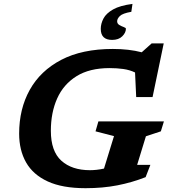

<svg xmlns="http://www.w3.org/2000/svg" viewBox="-20 -976 896 1008"><path d="M452.5 -82.5Q468.5 -82.5 487.2 -84.5Q506 -86.5 526 -91L578.5 -261.5L481.5 -286.5L496.5 -338.5H840.5L824.5 -286.5L746 -260.5L700 -110.5H769.5L744.5 -46Q673.5 -18 596.5 -3Q519.5 12 429 12Q307.5 12 230.5 -23.5Q153.5 -59 117 -123.2Q80.5 -187.5 80.5 -274.5Q80.5 -404 136.2 -504.2Q192 -604.5 301.5 -661.8Q411 -719 572.5 -719Q657 -719 724 -701.5L776 -748H839.5L781 -466.5H695L689 -595.5Q661 -609 627.2 -613.8Q593.5 -618.5 555.5 -618.5Q450 -618.5 381.8 -576Q313.5 -533.5 280.2 -459.2Q247 -385 247 -289Q247 -182 302.2 -132.2Q357.5 -82.5 452.5 -82.5ZM641 -825Q641 -804.5 622 -785.5Q603 -766.5 568.5 -766.5Q509 -766.5 509 -824.5Q509 -851.5 523.2 -878.8Q537.5 -906 573.8 -926.5Q610 -947 675.5 -955.5L669.5 -914Q623.5 -906 609.2 -891.8Q595 -877.5 595 -864.5Q595 -851.5 606.5 -844.8Q618 -838 629.5 -834Q641 -830 641 -825Z"/></svg>

Font: Newsreader Caption SemiBold
Style: Italic
Weight: 600
Italic angle: -17°
Designer: Hugues Gentile
Foundry: Production Type
Version: Version 1.001